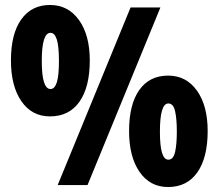

<svg xmlns="http://www.w3.org/2000/svg" viewBox="-20 -744 880 772"><path d="M181 -724Q254 -724 297.5 -663.5Q341 -603 341 -501Q341 -394 299.5 -335Q258 -276 181 -276Q108 -276 66 -337Q24 -398 24 -501Q24 -608 65.5 -666Q107 -724 181 -724ZM625 -714 332 0H212L505 -714ZM183 -612Q148 -612 148 -499Q148 -441 157 -413.5Q166 -386 183 -386Q200 -386 208.5 -413Q217 -440 217 -499Q217 -558 208.5 -585Q200 -612 183 -612ZM656 -440Q729 -440 772 -379.5Q815 -319 815 -217Q815 -110 773.5 -51Q732 8 656 8Q583 8 541 -53Q499 -114 499 -217Q499 -324 540 -382Q581 -440 656 -440ZM657 -328Q623 -328 623 -215Q623 -157 631.5 -129.5Q640 -102 657 -102Q677 -102 684 -133Q691 -164 691 -215Q691 -266 684 -297Q677 -328 657 -328Z"/></svg>

Font: Noto Sans Gujarati UI ExtraCondensed Black
Style: Regular
Weight: 900
Width: 2
Designer: Jelle Bosma - Monotype Design Team, Universal Thirst
Foundry: Monotype Imaging Inc.
Version: Version 2.106; ttfautohint (v1.8.4.7-5d5b)